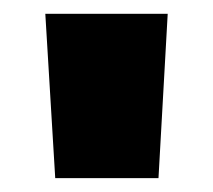

<svg xmlns="http://www.w3.org/2000/svg" viewBox="-20 -823 305 275"><path d="M44.9 -803.2H220.2L207 -567.9H59.1Z"/></svg>

Font: Poppins Black
Style: Regular
Weight: 900
Designer: Ninad Kale (Devanagari), Jonny Pinhorn (Latin)
Foundry: Indian Type Foundry
Version: 4.004